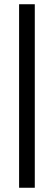

<svg xmlns="http://www.w3.org/2000/svg" viewBox="-20 -756 254 905"><path d="M144 129H70V-736H144Z"/></svg>

Font: Wix Madefor Display
Style: Regular
Weight: 400
Designer: Dalton Maag Ltd
Foundry: Dalton Maag Ltd
Version: Version 3.100